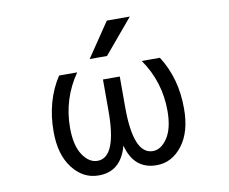

<svg xmlns="http://www.w3.org/2000/svg" viewBox="-82 -862 1165 978"><g transform="rotate(-10 500.0 -373.0)"><path d="M529.3 -757.8H648.4L499 -580.1H409.2ZM502 -116.2Q467.8 12.7 351.6 11.7Q272.5 11.7 218.3 -58.1Q164.1 -127.9 164.1 -247.1Q164.1 -405.3 241.2 -524.4H335Q250 -401.4 250 -252Q250 -161.1 282.7 -111.8Q315.4 -62.5 359.4 -62.5Q459 -62.5 458 -307.6V-465.8H544.9V-307.6Q544.9 -62.5 645.5 -62.5Q688.5 -62.5 721.2 -111.8Q753.9 -161.1 753.9 -252Q753.9 -402.3 668.9 -524.4H762.7Q839.8 -404.3 838.9 -247.1Q838.9 -127.9 785.2 -58.1Q731.4 11.7 652.3 11.7Q535.2 11.7 502 -116.2Z"/></g></svg>

Font: Gen Shin Gothic Monospace Regular
Style: Regular
Weight: 400
Designer: [Source Han Sans]
Ryoko NISHIZUKA  (kana & ideographs); Paul D. Hunt (Latin, Greek & Cyrillic); Wenlong ZHANG  (bopomofo
Version: Version 1.002.20150607